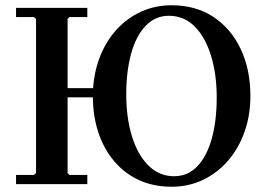

<svg xmlns="http://www.w3.org/2000/svg" viewBox="-20 -700 1017 730"><path d="M41 0V-35H109L117 -42V-628L109 -635H41V-670H312V-635H244L237 -628V-365H334Q339 -434 363 -491.5Q387 -549 426.5 -591Q466 -633 518.5 -656.5Q571 -680 632 -680Q724 -680 791 -636Q858 -592 895 -514Q932 -436 932 -335Q932 -261 909.5 -198Q887 -135 846.5 -88.5Q806 -42 751.5 -16Q697 10 632 10Q542 10 475 -33.5Q408 -77 371 -154Q334 -231 333 -330H237V-42L244 -35H312V0ZM460 -340Q460 -253 481.5 -182.5Q503 -112 544 -71Q585 -30 642 -30Q694 -30 730 -67.5Q766 -105 785 -172.5Q804 -240 804 -330Q804 -417 782.5 -487.5Q761 -558 720.5 -599Q680 -640 622 -640Q571 -640 534.5 -602.5Q498 -565 479 -497.5Q460 -430 460 -340Z"/></svg>

Font: Brygada 1918 SemiBold
Style: Regular
Weight: 600
Designer: Mateusz Machalski | Borys Kosmynka | Przemek Hoffer
Foundry: NIEPODLEGLA 2018
Version: Version 3.006